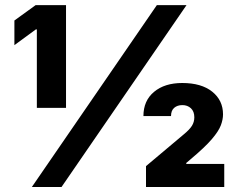

<svg xmlns="http://www.w3.org/2000/svg" viewBox="-20 -748 944 768"><path d="M244.1 -727.5V-316.4H127.4V-630.4H123.5L37.6 -567.4V-666L122.6 -727.5ZM107.4 0 607.4 -727.5H726.1L226.1 0ZM564 0V-83.5L714.4 -210Q738.3 -229.5 747.8 -244.9Q757.3 -260.3 757.3 -278.8Q757.3 -302.2 743.7 -314.9Q730 -327.6 709.5 -327.6Q689.5 -327.6 676.8 -316.7Q664.1 -305.7 664.1 -283.7H553.7Q553.7 -345.2 596.2 -380.6Q638.7 -416 709 -416Q785.6 -416 828.9 -381.3Q872.1 -346.7 872.1 -290.5Q872.1 -270 863.3 -246.6Q854.5 -223.1 826.9 -190.9Q799.3 -158.7 742.2 -110.8L725.1 -96.2V-92.3H877V0Z"/></svg>

Font: Inter 17pt Black
Style: Regular
Weight: 900
Version: Version 4.001;git-66647c0bb